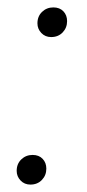

<svg xmlns="http://www.w3.org/2000/svg" viewBox="-20 -487 236 518"><path d="M25 -26Q25 -45 37.5 -57Q50 -69 68 -69Q85 -69 95 -58.5Q105 -48 105 -32Q105 -14 93 -1.5Q81 11 62 11Q46 11 35.5 0Q25 -11 25 -26ZM81 -424Q81 -443 93.5 -455Q106 -467 124 -467Q141 -467 151 -456.5Q161 -446 161 -430Q161 -412 149 -399.5Q137 -387 118 -387Q102 -387 91.5 -398Q81 -409 81 -424Z"/></svg>

Font: Fira Sans ExtraLight
Style: Italic
Weight: 275
Italic angle: -8°
Designer: Carrois Corporate & Edenspiekermann AG
Foundry: Carrois Corporate GbR & Edenspiekermann AG
Version: Version 4.203